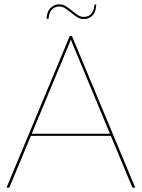

<svg xmlns="http://www.w3.org/2000/svg" viewBox="-20 -866 654 886"><path d="M366 -788Q391 -788 403 -804.5Q415 -821 416 -845H424Q424 -831.5 420.5 -819.2Q417 -807 410 -798Q403 -789 392 -783.5Q381 -778 366 -778Q350 -778 336 -787Q322 -796 308.5 -807Q295 -818 281.8 -827Q268.5 -836 254 -836Q242 -836 232.8 -831.5Q223.5 -827 217.2 -819.2Q211 -811.5 207.8 -801Q204.5 -790.5 204 -779H195Q195 -792.5 198.8 -804.8Q202.5 -817 210 -826Q217.5 -835 228.5 -840.5Q239.5 -846 254 -846Q270.5 -846 284.5 -837Q298.5 -828 311.8 -817Q325 -806 338.2 -797Q351.5 -788 366 -788ZM604 0H595Q590.5 0 589 -5L491.5 -239H122.5L25 -5Q23.5 0 18 0H10L302 -700H312ZM126.5 -249H487.5L315 -663Q312.5 -668.5 310.8 -673.2Q309 -678 307 -683.5Q305 -678 303.2 -673.2Q301.5 -668.5 299 -663Z"/></svg>

Font: Lato Hairline
Style: Regular
Weight: 250
Designer: Lukasz Dziedzic
Foundry: Lukasz Dziedzic
Version: Version 1.104; Western+Polish opensource